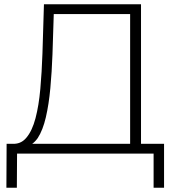

<svg xmlns="http://www.w3.org/2000/svg" viewBox="-20 -720 826 900"><path d="M10 160 11 -46H49Q82 -48 104 -75Q131 -107 146.5 -166Q162 -225 169 -303Q176 -381 179 -470L186 -700H641V-46H749V160H700V0H60L59 160ZM590 -46V-654H232L226 -466Q223 -383 216 -307Q209 -231 195 -170.5Q181 -110 157 -73Q145 -56 131 -46Z"/></svg>

Font: Montserrat Z Light
Style: Regular
Weight: 300
Designer: Julieta Ulanovsky
Foundry: Julieta Ulanovsky
Version: Version 8.000